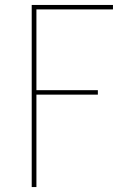

<svg xmlns="http://www.w3.org/2000/svg" viewBox="-20 -755 540 775"><path d="M108 0V-735H436V-717H127V-391H375V-373H127V0Z"/></svg>

Font: Iosevka Term Curly Thin
Style: Regular
Weight: 100
Designer: Belleve Invis
Foundry: Belleve Invis
Version: Version 32.3.0